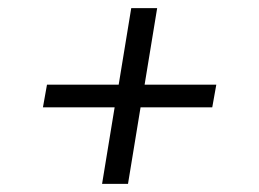

<svg xmlns="http://www.w3.org/2000/svg" viewBox="-20 -577 640 474"><path d="M296 -123H232L263 -312H86L96 -368H273L304 -557H368L337 -368H514L504 -312H327Z"/></svg>

Font: Iosevka Light Extended
Style: Italic
Weight: 300
Width: 7
Italic angle: -9°
Monospace: yes
Designer: Belleve Invis
Foundry: Belleve Invis
Version: Version 32.5.0; ttfautohint (v1.8.4)